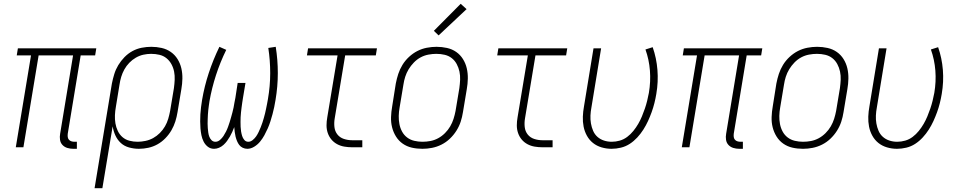

<svg xmlns="http://www.w3.org/2000/svg" viewBox="-20 -774 5040 1009"><path d="M365 8Q349 8 334 3.5Q319 -1 308.5 -12Q298 -23 295.5 -39Q293 -55 296 -71L364 -483H183L103 0H63L143 -483H68L74 -520H486L480 -483H404L336 -71Q335 -62 336 -54Q337 -46 342 -40Q347 -34 355 -31.5Q363 -29 371 -29H384V8Z M477 215 568 -335Q573 -360 580.5 -384.5Q588 -409 601.5 -431.5Q615 -454 634 -473.5Q653 -493 676 -505.5Q699 -518 724.5 -523Q750 -528 775 -528Q775 -528 775 -528Q775 -528 775 -528Q803 -528 829.5 -522Q856 -516 877.5 -501Q899 -486 913 -463.5Q927 -441 933 -415Q939 -389 938.5 -361Q938 -333 933 -305L913 -185Q909 -160 901.5 -136Q894 -112 881 -89.5Q868 -67 849 -47.5Q830 -28 807.5 -15.5Q785 -3 760 2.5Q735 8 710 8Q684 8 658.5 1Q633 -6 615 -22.5Q597 -39 586.5 -62Q576 -85 572 -110L518 215ZM703 -29Q723 -29 744.5 -33.5Q766 -38 785 -48.5Q804 -59 820 -75Q836 -91 847 -110Q858 -129 864 -149.5Q870 -170 874 -191L894 -311Q897 -333 898 -355Q899 -377 895 -397.5Q891 -418 881 -436.5Q871 -455 855 -468Q839 -481 818 -486Q797 -491 774 -491Q754 -491 733.5 -486.5Q713 -482 694 -471Q675 -460 659.5 -444Q644 -428 633.5 -409Q623 -390 617 -370Q611 -350 608 -329L589 -213Q585 -191 584 -169Q583 -147 586.5 -126Q590 -105 599 -86Q608 -67 623.5 -53.5Q639 -40 660 -34.5Q681 -29 703 -29Z M1105 8Q1086 8 1072 -3Q1058 -14 1050 -30Q1042 -46 1038.5 -63.5Q1035 -81 1033.5 -99Q1032 -117 1032 -136Q1032 -155 1033 -173.5Q1034 -192 1036.5 -211Q1039 -230 1042 -249Q1054 -320 1077 -390Q1100 -460 1133 -528L1169 -512Q1137 -447 1115 -379Q1093 -311 1081 -243Q1079 -231 1077.5 -219Q1076 -207 1074.5 -195Q1073 -183 1072.5 -171Q1072 -159 1071.5 -147.5Q1071 -136 1071 -124Q1071 -112 1072 -100.5Q1073 -89 1074.5 -77.5Q1076 -66 1080 -55.5Q1084 -45 1092 -37Q1100 -29 1112 -29Q1112 -29 1112 -29Q1112 -29 1112 -29Q1125 -29 1136 -38.5Q1147 -48 1154.5 -59.5Q1162 -71 1168 -83Q1174 -95 1178.5 -107.5Q1183 -120 1187 -132.5Q1191 -145 1194.5 -158Q1198 -171 1201.5 -183.5Q1205 -196 1207.5 -209Q1210 -222 1212 -234.5Q1214 -247 1217 -260L1229 -338H1270L1257 -260Q1255 -247 1253 -234.5Q1251 -222 1249.5 -209Q1248 -196 1246.5 -183.5Q1245 -171 1244.5 -158Q1244 -145 1244 -132.5Q1244 -120 1244.5 -107.5Q1245 -95 1247 -83Q1249 -71 1252.5 -59.5Q1256 -48 1264 -38.5Q1272 -29 1285 -29Q1297 -29 1308 -38Q1319 -47 1326.5 -58Q1334 -69 1339.5 -81Q1345 -93 1350 -105Q1355 -117 1359 -129.5Q1363 -142 1366.5 -154Q1370 -166 1373 -178.5Q1376 -191 1378.5 -203.5Q1381 -216 1383.5 -228.5Q1386 -241 1388 -253Q1400 -322 1400 -389.5Q1400 -457 1390 -522L1429 -528Q1440 -460 1440 -390Q1440 -320 1428 -249Q1425 -230 1421 -211Q1417 -192 1412 -173.5Q1407 -155 1401 -136Q1395 -117 1387 -99Q1379 -81 1369.5 -63.5Q1360 -46 1347 -30Q1334 -14 1316 -3Q1298 8 1280 8Q1267 8 1255.5 2.5Q1244 -3 1237 -12.5Q1230 -22 1225.5 -33Q1221 -44 1218 -56Q1215 -68 1213.5 -80.5Q1212 -93 1211 -106Q1206 -93 1200.5 -80.5Q1195 -68 1188 -56Q1181 -44 1173 -33Q1165 -22 1154.5 -12.5Q1144 -3 1131 2.5Q1118 8 1105 8Z M1831 0Q1810 0 1789.5 -3.5Q1769 -7 1751.5 -16.5Q1734 -26 1721.5 -41Q1709 -56 1702.5 -75Q1696 -94 1696 -115Q1696 -136 1700 -158L1754 -483H1593L1599 -520H1961L1955 -483H1794L1739 -152Q1735 -129 1737.5 -106.5Q1740 -84 1753 -67.5Q1766 -51 1787 -44Q1808 -37 1831 -37H1884V0Z M2200 8Q2171 8 2144.5 2Q2118 -4 2096.5 -19Q2075 -34 2061 -56.5Q2047 -79 2040.5 -105Q2034 -131 2035 -159Q2036 -187 2041 -215L2060 -335Q2065 -361 2073 -385.5Q2081 -410 2095 -433Q2109 -456 2129.5 -475Q2150 -494 2173.5 -506Q2197 -518 2223 -523Q2249 -528 2274 -528Q2302 -528 2329 -522Q2356 -516 2377.5 -501Q2399 -486 2413 -463.5Q2427 -441 2433 -415Q2439 -389 2438.5 -361Q2438 -333 2433 -305L2413 -185Q2409 -159 2401 -134.5Q2393 -110 2378.5 -87Q2364 -64 2344 -45Q2324 -26 2300 -14Q2276 -2 2250.5 3Q2225 8 2200 8ZM2200 -29Q2221 -29 2242 -33Q2263 -37 2282.5 -47.5Q2302 -58 2318.5 -74.5Q2335 -91 2346 -110Q2357 -129 2363.5 -149.5Q2370 -170 2374 -191L2394 -311Q2397 -333 2398 -355Q2399 -377 2394.5 -398Q2390 -419 2380 -437.5Q2370 -456 2354 -468.5Q2338 -481 2317 -486Q2296 -491 2273 -491Q2253 -491 2231.5 -487Q2210 -483 2190.5 -472.5Q2171 -462 2155 -445.5Q2139 -429 2127.5 -410Q2116 -391 2109.5 -370.5Q2103 -350 2100 -329L2080 -209Q2076 -187 2075.5 -165Q2075 -143 2079 -122Q2083 -101 2093 -82.5Q2103 -64 2119.5 -51.5Q2136 -39 2157 -34Q2178 -29 2200 -29ZM2285 -588 2260 -612 2401 -754 2432 -726Z M2831 0Q2810 0 2789.5 -3.5Q2769 -7 2751.5 -16.5Q2734 -26 2721.5 -41Q2709 -56 2702.5 -75Q2696 -94 2696 -115Q2696 -136 2700 -158L2754 -483H2593L2599 -520H2961L2955 -483H2794L2739 -152Q2735 -129 2737.5 -106.5Q2740 -84 2753 -67.5Q2766 -51 2787 -44Q2808 -37 2831 -37H2884V0Z M3194 8Q3167 8 3141.5 0.5Q3116 -7 3096.5 -22.5Q3077 -38 3064.5 -60.5Q3052 -83 3047 -108.5Q3042 -134 3043 -161Q3044 -188 3049 -215L3099 -520H3139L3088 -209Q3084 -188 3083 -167Q3082 -146 3085.5 -125.5Q3089 -105 3097 -86.5Q3105 -68 3119.5 -55Q3134 -42 3153.5 -35.5Q3173 -29 3195 -29Q3216 -29 3237 -35Q3258 -41 3276 -54.5Q3294 -68 3308.5 -86Q3323 -104 3334 -123Q3345 -142 3353.5 -162.5Q3362 -183 3369 -203.5Q3376 -224 3381 -244.5Q3386 -265 3390 -286Q3400 -345 3395.5 -403Q3391 -461 3372 -514L3410 -526Q3430 -469 3435 -406.5Q3440 -344 3429 -280Q3425 -256 3419 -232Q3413 -208 3404.5 -184.5Q3396 -161 3385.5 -138Q3375 -115 3361 -93Q3347 -71 3329 -51.5Q3311 -32 3289.5 -18Q3268 -4 3243 2Q3218 8 3194 8Z M3865 8Q3849 8 3834 3.5Q3819 -1 3808.5 -12Q3798 -23 3795.5 -39Q3793 -55 3796 -71L3864 -483H3683L3603 0H3563L3643 -483H3568L3574 -520H3986L3980 -483H3904L3836 -71Q3835 -62 3836 -54Q3837 -46 3842 -40Q3847 -34 3855 -31.5Q3863 -29 3871 -29H3884V8Z M4200 8Q4171 8 4144.5 2Q4118 -4 4096.5 -19Q4075 -34 4061 -56.5Q4047 -79 4040.5 -105Q4034 -131 4035 -159Q4036 -187 4041 -215L4060 -335Q4065 -361 4073 -385.5Q4081 -410 4095 -433Q4109 -456 4129.5 -475Q4150 -494 4173.5 -506Q4197 -518 4223 -523Q4249 -528 4274 -528Q4302 -528 4329 -522Q4356 -516 4377.5 -501Q4399 -486 4413 -463.5Q4427 -441 4433 -415Q4439 -389 4438.5 -361Q4438 -333 4433 -305L4413 -185Q4409 -159 4401 -134.5Q4393 -110 4378.5 -87Q4364 -64 4344 -45Q4324 -26 4300 -14Q4276 -2 4250.5 3Q4225 8 4200 8ZM4200 -29Q4221 -29 4242 -33Q4263 -37 4282.5 -47.5Q4302 -58 4318.5 -74.5Q4335 -91 4346 -110Q4357 -129 4363.5 -149.5Q4370 -170 4374 -191L4394 -311Q4397 -333 4398 -355Q4399 -377 4394.5 -398Q4390 -419 4380 -437.5Q4370 -456 4354 -468.5Q4338 -481 4317 -486Q4296 -491 4273 -491Q4253 -491 4231.5 -487Q4210 -483 4190.5 -472.5Q4171 -462 4155 -445.5Q4139 -429 4127.5 -410Q4116 -391 4109.5 -370.5Q4103 -350 4100 -329L4080 -209Q4076 -187 4075.5 -165Q4075 -143 4079 -122Q4083 -101 4093 -82.5Q4103 -64 4119.5 -51.5Q4136 -39 4157 -34Q4178 -29 4200 -29Z M4694 8Q4667 8 4641.5 0.5Q4616 -7 4596.5 -22.5Q4577 -38 4564.5 -60.5Q4552 -83 4547 -108.5Q4542 -134 4543 -161Q4544 -188 4549 -215L4599 -520H4639L4588 -209Q4584 -188 4583 -167Q4582 -146 4585.5 -125.5Q4589 -105 4597 -86.5Q4605 -68 4619.5 -55Q4634 -42 4653.5 -35.5Q4673 -29 4695 -29Q4716 -29 4737 -35Q4758 -41 4776 -54.5Q4794 -68 4808.5 -86Q4823 -104 4834 -123Q4845 -142 4853.5 -162.5Q4862 -183 4869 -203.5Q4876 -224 4881 -244.5Q4886 -265 4890 -286Q4900 -345 4895.5 -403Q4891 -461 4872 -514L4910 -526Q4930 -469 4935 -406.5Q4940 -344 4929 -280Q4925 -256 4919 -232Q4913 -208 4904.5 -184.5Q4896 -161 4885.5 -138Q4875 -115 4861 -93Q4847 -71 4829 -51.5Q4811 -32 4789.5 -18Q4768 -4 4743 2Q4718 8 4694 8Z"/></svg>

Font: Iosevka SS04 XLt Obl
Style: Regular
Weight: 200
Italic angle: -9°
Monospace: yes
Designer: Belleve Invis
Foundry: Belleve Invis
Version: Version 19.0.0; ttfautohint (v1.8.4)